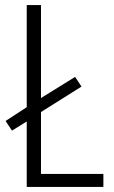

<svg xmlns="http://www.w3.org/2000/svg" viewBox="-20 -734 447 754"><path d="M85 0H386V-51H141V-294L300 -394L275 -432L141 -349V-714H85V-313L2 -259L27 -221L85 -257Z"/></svg>

Font: Noto Sans Gujarati Condensed Light
Style: Regular
Weight: 300
Width: 3
Designer: Jelle Bosma - Monotype Design Team, Universal Thirst
Foundry: Monotype Imaging Inc.
Version: Version 2.106